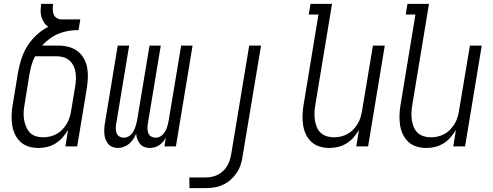

<svg xmlns="http://www.w3.org/2000/svg" viewBox="-20 -755 2540 990"><path d="M179 8Q152 8 127.5 0.5Q103 -7 85 -24Q67 -41 56.5 -64Q46 -87 42.5 -112.5Q39 -138 40 -164.5Q41 -191 46 -218L73 -382Q79 -416 90 -450.5Q101 -485 120.5 -516.5Q140 -548 168 -574Q196 -600 229 -617Q215 -626 206.5 -639.5Q198 -653 193.5 -668.5Q189 -684 189.5 -701Q190 -718 192 -735H254Q252 -721 252 -707.5Q252 -694 256.5 -681.5Q261 -669 272.5 -662Q284 -655 297 -655H394L385 -600Q360 -600 334.5 -596Q309 -592 284 -582Q259 -572 237 -556Q215 -540 197 -520H280Q307 -520 332.5 -513.5Q358 -507 378 -492.5Q398 -478 411 -456Q424 -434 429 -408.5Q434 -383 433 -356Q432 -329 428 -302L378 0H317L331 -85Q319 -65 303 -46.5Q287 -28 266.5 -15.5Q246 -3 223.5 2.5Q201 8 179 8ZM202 -47Q219 -47 237 -51Q255 -55 271.5 -64Q288 -73 301 -86.5Q314 -100 324 -116.5Q334 -133 339 -150Q344 -167 347 -185L368 -311Q371 -330 371.5 -348.5Q372 -367 369 -384.5Q366 -402 358 -417.5Q350 -433 337 -444Q324 -455 307 -460Q290 -465 271 -465H161Q149 -443 142.5 -419.5Q136 -396 132 -373L107 -218Q103 -198 102 -178Q101 -158 104 -139Q107 -120 114 -103Q121 -86 133 -72.5Q145 -59 163.5 -53Q182 -47 202 -47Z M588 8Q573 8 559.5 2.5Q546 -3 537.5 -13.5Q529 -24 524 -37.5Q519 -51 518 -65.5Q517 -80 518 -95.5Q519 -111 522 -126L587 -520H646L579 -116Q577 -103 577 -91Q577 -79 581.5 -68Q586 -57 596 -51Q606 -45 618 -45Q628 -45 637.5 -49Q647 -53 655 -60.5Q663 -68 668 -77.5Q673 -87 676.5 -96.5Q680 -106 682.5 -115.5Q685 -125 687 -135L751 -520H809L742 -116Q740 -103 740.5 -91Q741 -79 745 -68Q749 -57 759.5 -51Q770 -45 782 -45Q792 -45 801.5 -49Q811 -53 818.5 -60.5Q826 -68 831.5 -77.5Q837 -87 840.5 -96.5Q844 -106 846 -115.5Q848 -125 850 -135L914 -520H973L887 0H828L835 -46Q829 -34 820.5 -24Q812 -14 801 -6.5Q790 1 777 4.5Q764 8 752 8Q737 8 723.5 2.5Q710 -3 701.5 -13.5Q693 -24 688 -37.5Q683 -51 682 -66Q676 -51 667 -37.5Q658 -24 645.5 -13.5Q633 -3 618 2.5Q603 8 588 8Z M1040 215H957L956 160H1040Q1055 160 1071 157Q1087 154 1102 146.5Q1117 139 1129.5 127.5Q1142 116 1150.5 102Q1159 88 1164 72.5Q1169 57 1172 41L1265 -520H1326L1231 50Q1228 73 1221 94.5Q1214 116 1200.5 136Q1187 156 1169 172Q1151 188 1129 198Q1107 208 1084.5 211.5Q1062 215 1040 215Z M1679 8Q1652 8 1627.5 0.5Q1603 -7 1585 -24Q1567 -41 1556.5 -64Q1546 -87 1542.5 -112.5Q1539 -138 1540 -164.5Q1541 -191 1546 -218L1622 -680H1572L1581 -735H1692L1605 -209Q1602 -189 1601.5 -170Q1601 -151 1604 -133Q1607 -115 1614 -98.5Q1621 -82 1634 -70Q1647 -58 1664.5 -52.5Q1682 -47 1702 -47Q1719 -47 1737 -51Q1755 -55 1771.5 -64Q1788 -73 1801 -86.5Q1814 -100 1824 -116.5Q1834 -133 1839 -150Q1844 -167 1847 -185L1903 -520H1964L1878 0H1817L1831 -85Q1819 -65 1803 -46.5Q1787 -28 1766.5 -15.5Q1746 -3 1723.5 2.5Q1701 8 1679 8Z M2179 8Q2152 8 2127.5 0.5Q2103 -7 2085 -24Q2067 -41 2056.5 -64Q2046 -87 2042.5 -112.5Q2039 -138 2040 -164.5Q2041 -191 2046 -218L2122 -680H2072L2081 -735H2192L2105 -209Q2102 -189 2101.5 -170Q2101 -151 2104 -133Q2107 -115 2114 -98.5Q2121 -82 2134 -70Q2147 -58 2164.5 -52.5Q2182 -47 2202 -47Q2219 -47 2237 -51Q2255 -55 2271.5 -64Q2288 -73 2301 -86.5Q2314 -100 2324 -116.5Q2334 -133 2339 -150Q2344 -167 2347 -185L2403 -520H2464L2378 0H2317L2331 -85Q2319 -65 2303 -46.5Q2287 -28 2266.5 -15.5Q2246 -3 2223.5 2.5Q2201 8 2179 8Z"/></svg>

Font: Iosevka Light
Style: Italic
Weight: 300
Italic angle: -9°
Monospace: yes
Designer: Belleve Invis
Foundry: Belleve Invis
Version: Version 32.5.0; ttfautohint (v1.8.4)